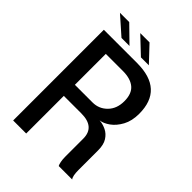

<svg xmlns="http://www.w3.org/2000/svg" viewBox="-247 -988 1104 1104"><g transform="rotate(45 304.5 -436.0)"><path d="M67.5 0V-737.5H337.5Q553 -737.5 553 -539.5Q553 -481.5 530.8 -440.5Q508.5 -399.5 477.2 -377.2Q446 -355 418.5 -352Q446.5 -350 473 -337.2Q499.5 -324.5 517 -297.2Q534.5 -270 534.5 -224V-65.5Q534.5 -15.5 547.5 0H438Q433.5 -7.5 430 -25Q426.5 -42.5 426.5 -65.5V-211Q426.5 -306 316 -306H173.5V0ZM312 -647.5H173.5V-396H317Q369 -396 405.2 -432.8Q441.5 -469.5 441.5 -530.5Q441.5 -591.5 408 -619.5Q374.5 -647.5 312 -647.5ZM395 -776H330.5L229 -872H304.5ZM237.5 -776H172.5L64 -872H139.5Z"/></g></svg>

Font: Epilogue Medium
Style: Regular
Weight: 500
Designer: Tyler Finck
Foundry: Etcetera Type Co
Version: Version 2.111; ttfautohint (v1.8.3)